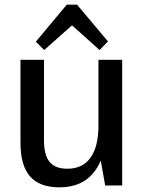

<svg xmlns="http://www.w3.org/2000/svg" viewBox="-20 -797 619 825"><path d="M169 -194Q169 -131 193 -101.5Q217 -72 269 -72Q335 -72 369 -119.5Q403 -167 403 -258L440 -329V-268Q440 -133 388 -62.5Q336 8 236 8Q150 8 109 -39Q68 -86 68 -183V-540H169ZM505 0H432L403 -162V-540H505ZM134 -618 267 -777H311L444 -619L408 -582L265 -710H314L170 -582Z"/></svg>

Font: Pathway Extreme SemiCondensed Medium
Style: Regular
Weight: 500
Width: 4
Version: Version 1.001;gftools[0.9.26]